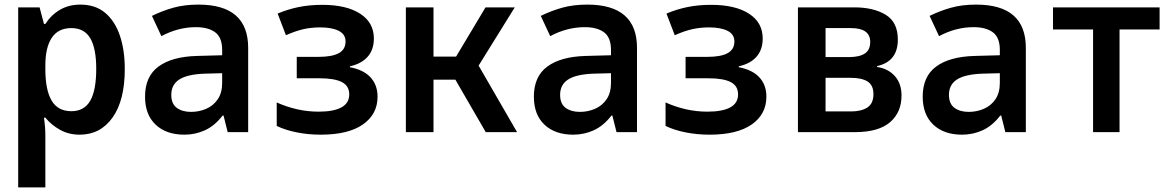

<svg xmlns="http://www.w3.org/2000/svg" viewBox="-20 -574 5107 834"><path d="M59 240V-542H152L171 -470H177Q202 -509 240.5 -531.5Q279 -554 329 -554Q394 -554 436.5 -518.5Q479 -483 500.5 -420Q522 -357 522 -274Q522 -138 469 -63.5Q416 11 326 11Q279 11 241 -10Q203 -31 177 -63H171Q174 -42 175.5 -22.5Q177 -3 177 16V240ZM290 -91Q346 -91 372 -136.5Q398 -182 398 -275Q398 -364 372 -408Q346 -452 290 -452Q233 -452 205 -410Q177 -368 177 -290V-273Q177 -184 204 -137.5Q231 -91 290 -91Z M781 11Q702 11 656 -32.5Q610 -76 610 -154Q610 -242 668.5 -285Q727 -328 835 -331L945 -334V-357Q945 -411 915 -433.5Q885 -456 831 -456Q754 -456 681 -417L640 -505Q685 -527 733 -540.5Q781 -554 842 -554Q1058 -554 1058 -366V0H969L951 -72H947Q912 -27 870 -8Q828 11 781 11ZM810 -88Q845 -88 876 -101.5Q907 -115 926 -143Q945 -171 945 -214V-256L868 -254Q793 -251 758.5 -228.5Q724 -206 724 -162Q724 -123 748 -105.5Q772 -88 810 -88Z M1373 11Q1319 11 1269 1Q1219 -9 1182 -27V-129Q1224 -110 1270 -99.5Q1316 -89 1364 -89Q1429 -89 1463 -107.5Q1497 -126 1497 -164Q1497 -201 1465 -217.5Q1433 -234 1367 -234H1269V-327H1363Q1422 -327 1451.5 -343Q1481 -359 1481 -394Q1481 -425 1451.5 -440Q1422 -455 1371 -455Q1333 -455 1299 -447.5Q1265 -440 1222 -421L1186 -515Q1228 -533 1275.5 -543Q1323 -553 1380 -553Q1485 -553 1544.5 -514.5Q1604 -476 1604 -407Q1604 -358 1577 -327.5Q1550 -297 1500 -286V-282Q1559 -271 1589.5 -238Q1620 -205 1620 -154Q1620 -78 1556.5 -33.5Q1493 11 1373 11Z M1743 0V-542H1863V-328H1961L2089 -542H2216L2059 -289L2226 0H2090L1958 -228H1863V0Z M2470 11Q2391 11 2345 -32.5Q2299 -76 2299 -154Q2299 -242 2357.5 -285Q2416 -328 2524 -331L2634 -334V-357Q2634 -411 2604 -433.5Q2574 -456 2520 -456Q2443 -456 2370 -417L2329 -505Q2374 -527 2422 -540.5Q2470 -554 2531 -554Q2747 -554 2747 -366V0H2658L2640 -72H2636Q2601 -27 2559 -8Q2517 11 2470 11ZM2499 -88Q2534 -88 2565 -101.5Q2596 -115 2615 -143Q2634 -171 2634 -214V-256L2557 -254Q2482 -251 2447.5 -228.5Q2413 -206 2413 -162Q2413 -123 2437 -105.5Q2461 -88 2499 -88Z M3062 11Q3008 11 2958 1Q2908 -9 2871 -27V-129Q2913 -110 2959 -99.5Q3005 -89 3053 -89Q3118 -89 3152 -107.5Q3186 -126 3186 -164Q3186 -201 3154 -217.5Q3122 -234 3056 -234H2958V-327H3052Q3111 -327 3140.5 -343Q3170 -359 3170 -394Q3170 -425 3140.5 -440Q3111 -455 3060 -455Q3022 -455 2988 -447.5Q2954 -440 2911 -421L2875 -515Q2917 -533 2964.5 -543Q3012 -553 3069 -553Q3174 -553 3233.5 -514.5Q3293 -476 3293 -407Q3293 -358 3266 -327.5Q3239 -297 3189 -286V-282Q3248 -271 3278.5 -238Q3309 -205 3309 -154Q3309 -78 3245.5 -33.5Q3182 11 3062 11Z M3446 0V-542H3691Q3774 -542 3827 -510Q3880 -478 3880 -402Q3880 -307 3790 -287V-283Q3838 -276 3867 -243.5Q3896 -211 3896 -159Q3896 -86 3846 -43Q3796 0 3693 0ZM3566 -326H3667Q3713 -326 3736.5 -341.5Q3760 -357 3760 -392Q3760 -452 3676 -452H3566ZM3566 -90H3677Q3721 -90 3747.5 -107Q3774 -124 3774 -165Q3774 -204 3748.5 -220Q3723 -236 3674 -236H3566Z M4159 11Q4080 11 4034 -32.5Q3988 -76 3988 -154Q3988 -242 4046.5 -285Q4105 -328 4213 -331L4323 -334V-357Q4323 -411 4293 -433.5Q4263 -456 4209 -456Q4132 -456 4059 -417L4018 -505Q4063 -527 4111 -540.5Q4159 -554 4220 -554Q4436 -554 4436 -366V0H4347L4329 -72H4325Q4290 -27 4248 -8Q4206 11 4159 11ZM4188 -88Q4223 -88 4254 -101.5Q4285 -115 4304 -143Q4323 -171 4323 -214V-256L4246 -254Q4171 -251 4136.5 -228.5Q4102 -206 4102 -162Q4102 -123 4126 -105.5Q4150 -88 4188 -88Z M4728 0V-446H4554V-542H5017V-446H4843V0Z"/></svg>

Font: Noto Sans Mono SemiCondensed SemiBold
Style: Regular
Weight: 600
Width: 4
Designer: Monotype Design Team
Foundry: Monotype Imaging Inc.
Version: Version 2.014; ttfautohint (v1.8.4.7-5d5b)